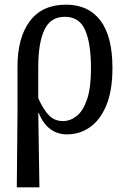

<svg xmlns="http://www.w3.org/2000/svg" viewBox="-20 -566 543 823"><path d="M52 237 55 -79V-280Q55 -405 108 -475.5Q161 -546 263 -546Q359 -546 410.5 -478Q462 -410 462 -275Q462 -178 436 -115Q410 -52 366 -21Q322 10 267 10Q227 10 196 -12.5Q165 -35 146 -82H144L149 237ZM250 -47Q281 -47 308.5 -68.5Q336 -90 353 -139.5Q370 -189 370 -272Q370 -380 345 -437Q320 -494 258 -494Q196 -494 170 -437.5Q144 -381 144 -281V-145Q166 -96 190 -71.5Q214 -47 250 -47Z"/></svg>

Font: Noto Serif Condensed
Style: Regular
Weight: 400
Width: 3
Designer: Monotype Design Team
Foundry: Monotype Imaging Inc.
Version: Version 2.013; ttfautohint (v1.8.4.7-5d5b)